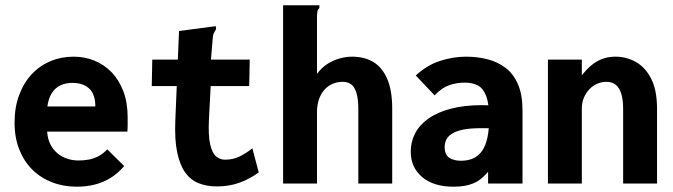

<svg xmlns="http://www.w3.org/2000/svg" viewBox="-20 -693 2540 725"><path d="M270 12Q220 12 177 -4.5Q134 -21 102.5 -52Q71 -83 53 -128Q35 -173 35 -230Q35 -288 52.5 -334.5Q70 -381 100 -413Q130 -445 170.5 -462Q211 -479 258 -479Q299 -479 335.5 -464.5Q372 -450 400.5 -421Q429 -392 445.5 -349Q462 -306 462 -250Q462 -239 462 -223Q462 -207 461 -196H158Q160 -168 170.5 -147.5Q181 -127 197.5 -113.5Q214 -100 234.5 -93.5Q255 -87 276 -87Q297 -87 315.5 -90.5Q334 -94 351.5 -103Q369 -112 385 -129L449 -66Q426 -39 398 -21.5Q370 -4 337.5 4Q305 12 270 12ZM159 -291H340Q340 -313 334.5 -330Q329 -347 317.5 -358Q306 -369 290 -374.5Q274 -380 253 -380Q235 -380 219 -375Q203 -370 190.5 -359Q178 -348 170 -331Q162 -314 159 -291Z M799 11Q761 11 730.5 -1Q700 -13 679.5 -41.5Q659 -70 649 -118Q639 -166 642 -238L656 -576L786 -593L795 -594L796 -583Q792 -576 788 -569Q784 -562 783 -545L771 -400L777 -396L769 -243Q766 -182 773.5 -148.5Q781 -115 796 -102.5Q811 -90 830 -90Q861 -90 886.5 -103Q912 -116 933 -133L957 -42Q923 -17 884 -3Q845 11 799 11ZM555 -468H923L921 -368H553Z M1049 -673H1176H1186V-663Q1180 -657 1178.5 -650Q1177 -643 1177 -626V-414Q1194 -437 1215.5 -451Q1237 -465 1261.5 -472Q1286 -479 1309 -479Q1356 -479 1389.5 -459Q1423 -439 1442 -395.5Q1461 -352 1461 -282V0H1333V-281Q1333 -319 1326 -342Q1319 -365 1306 -374.5Q1293 -384 1274 -384Q1257 -384 1242.5 -379Q1228 -374 1216 -364.5Q1204 -355 1195 -340.5Q1186 -326 1181.5 -308Q1177 -290 1177 -269V0H1049Z M1693 12Q1617 12 1574 -24.5Q1531 -61 1531 -120Q1531 -158 1547.5 -189.5Q1564 -221 1597.5 -245Q1631 -269 1682 -282.5Q1733 -296 1801 -296Q1807 -296 1817 -295.5Q1827 -295 1839 -295Q1851 -295 1861 -294L1864 -208Q1856 -209 1843.5 -209Q1831 -209 1818 -209Q1805 -209 1797 -209Q1755 -209 1728.5 -203.5Q1702 -198 1686.5 -188Q1671 -178 1665 -165Q1659 -152 1659 -137Q1659 -124 1663.5 -113.5Q1668 -103 1676 -97.5Q1684 -92 1695.5 -89Q1707 -86 1720 -86Q1747 -86 1767 -95Q1787 -104 1800.5 -123.5Q1814 -143 1820.5 -173.5Q1827 -204 1827 -246Q1827 -301 1816 -330Q1805 -359 1785 -370Q1765 -381 1735 -381Q1704 -381 1676.5 -371.5Q1649 -362 1621 -333L1550 -408Q1592 -447 1641.5 -463Q1691 -479 1740 -479Q1783 -479 1821.5 -469Q1860 -459 1889.5 -436.5Q1919 -414 1936 -374.5Q1953 -335 1953 -276V0H1823V-44Q1810 -29 1796.5 -18Q1783 -7 1767 -0.5Q1751 6 1733 9Q1715 12 1693 12Z M2049 0V-468H2177V-409Q2194 -430 2212 -445.5Q2230 -461 2253 -470Q2276 -479 2304 -479Q2345 -479 2381 -459Q2417 -439 2439 -395.5Q2461 -352 2461 -282V0H2333V-281Q2333 -316 2326 -339Q2319 -362 2305 -373Q2291 -384 2270 -384Q2252 -384 2235.5 -377Q2219 -370 2206 -356.5Q2193 -343 2185 -324.5Q2177 -306 2177 -282V0Z"/></svg>

Font: Inconsolata ExtraBold
Style: Regular
Weight: 800
Designer: Raph Levien, Cyreal, Brenton Simpson
Foundry: Raph Levien, Cyreal, Google
Version: Version 3.001